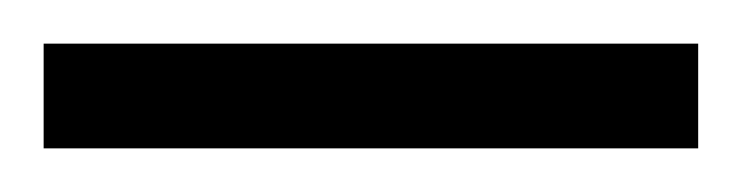

<svg xmlns="http://www.w3.org/2000/svg" viewBox="-20 -643 340 88"><path d="M0 -575V-623H300V-575Z"/></svg>

Font: Joan
Style: Regular
Weight: 400
Designer: Paolo Biagini
Version: Version 1.001; ttfautohint (v1.8.4.7-5d5b);gftools[0.9.30]